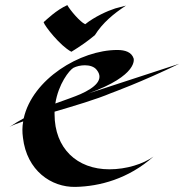

<svg xmlns="http://www.w3.org/2000/svg" viewBox="-20 -716 723 753"><path d="M325 -349C526 -421 504 -487 504 -487C496 -511 472 -520 440 -520C294 -520 107 -405 73 -252C55 -242 36 -231 17 -218C29 -225 48 -232 71 -240C67 -219 67 -198 70 -176C85 -47 181 19 276 17C370 15 483 -14 582 -102C542 -73 476 -52 409 -52C282 -52 194 -134 194 -268V-278C272 -301 357 -326 416 -351C416 -351 535 -394 683 -466ZM296 -347C271 -336 238 -325 197 -310C209 -387 252 -441 268 -450C280 -456 296 -460 313 -460C331 -460 350 -455 360 -441C389 -404 352 -372 296 -347ZM151 -629C155 -614 216 -536 260 -513C296 -535 323 -554 352 -578C382 -626 425 -662 474 -694L432 -683C401 -673 352 -651 314 -621C294 -630 255 -676 244 -696C200 -676 164 -640 151 -629Z"/></svg>

Font: Eagle Lake
Style: Regular
Weight: 400
Designer: Astigmatic (AOETI)
Foundry: Astigmatic (AOETI)
Version: Version 1.000